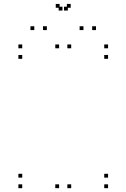

<svg xmlns="http://www.w3.org/2000/svg" viewBox="-20 -972 660 1002"><path d="M351.5 -720V-740H331.5V-720ZM288.5 -720V-740H268.5V-720ZM288.5 10V-10H268.5V10ZM351.5 10V-10H331.5V10ZM96 -665V-685H76V-665ZM544 -665V-685H524V-665ZM544 -720V-740H524V-720ZM96 -720V-740H76V-720ZM544 10V-10H524V10ZM544 -45V-65H524V-45ZM96 -45V-65H76V-45ZM96 10V-10H76V10ZM224.5 -815V-835H204.5V-815ZM334 -917V-937H314V-917ZM306 -917V-937H286V-917ZM415.5 -815V-835H395.5V-815ZM481 -815V-835H461V-815ZM349 -931.5V-951.5H329V-931.5ZM291 -931.5V-951.5H271V-931.5ZM159 -815V-835H139V-815Z"/></svg>

Font: Monaspace Neon Dots Var
Style: Regular
Weight: 400
Designer: Riley Cran and the Lettermatic Team
Version: Version 1.100 (Monaspace Neon Dots)